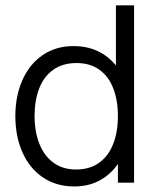

<svg xmlns="http://www.w3.org/2000/svg" viewBox="-20 -668 573 702"><path d="M258.3 -48.3Q308.6 -48.3 342.8 -73.2Q377 -98.1 394 -142.1Q411.1 -186 411.1 -243.7Q411.1 -301.3 394 -345.2Q377 -389.2 343 -413.3Q309.1 -437.5 259.8 -437.5Q209 -437.5 174.3 -412.6Q139.6 -387.7 123 -343.8Q106.4 -299.8 106.4 -243.7Q106.4 -187 123.8 -142.8Q141.1 -98.6 175 -73.5Q209 -48.3 258.3 -48.3ZM403.8 -648.4H470.2V0H411.1V-68.4Q383.8 -29.3 343.5 -7.8Q303.2 13.7 251.5 13.7Q185.1 13.7 136.2 -19.8Q87.4 -53.2 61.8 -111.6Q36.1 -169.9 36.1 -243.7Q36.1 -316.4 61.8 -374.8Q87.4 -433.1 135.7 -466.3Q184.1 -499.5 248.5 -499.5Q298.3 -499.5 337.2 -481.2Q376 -462.9 403.8 -428.7Z"/></svg>

Font: Potro Sans Bangla
Style: Regular
Weight: 400
Designer: Jayed Ahsan Saad
Foundry: Codepotro
Version: Potro Sans Bangla; Version 0.905